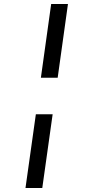

<svg xmlns="http://www.w3.org/2000/svg" viewBox="-20 -827 437 949"><path d="M189 102.1H106L157.2 -262.2H240.2ZM265.1 -442.9H182.1L232.9 -807.1H315.9Z"/></svg>

Font: FiraSans-Italic
Style: Italic
Weight: 400
Italic angle: -8°
Designer: Carrois Corporate & Edenspiekermann AG
Foundry: Carrois Corporate GbR & Edenspiekermann AG
Version: Version 3.106;PS 003.106;hotconv 1.0.70;makeotf.lib2.5.58329